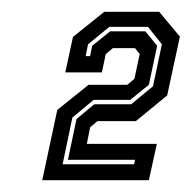

<svg xmlns="http://www.w3.org/2000/svg" viewBox="-20 -720 324 325"><path d="M51.5 -415 77 -534 130 -576.5H195.5L207.5 -586.5L216.5 -628.5L208.5 -638.5H171L159 -628.5L152.5 -597.5H90.5L103.5 -657.5L156.5 -700H249.5L284.5 -658L263 -558.5L210 -515H145L132.5 -504.5L127 -476.5H245.5L232 -415ZM86 -442H207L208.5 -449.5H95L109.5 -518.5L139.5 -543.5H202L239 -574L254 -645L230.5 -674.5H165L129 -645L125 -625H132.5L136 -642.5L166.5 -667H226L246 -642.5L232 -576.5L200.5 -551H138.5L102.5 -521Z"/></svg>

Font: Tourney Thin
Style: Bold Italic
Weight: 700
Italic angle: -12°
Version: Version 1.015